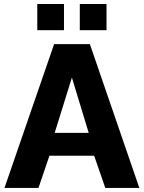

<svg xmlns="http://www.w3.org/2000/svg" viewBox="-20 -928 710 948"><path d="M164.1 -778.8V-908.2H295.9V-778.8ZM374 -778.8V-908.2H505.9V-778.8ZM247.1 -710H423.8L668 0H500L444.8 -159.2H224.1L169.9 0H2ZM418 -272 335 -544.9 250 -272Z"/></svg>

Font: Rawline ExtraBold
Style: Regular
Weight: 800
Designer: Matt McInerney, Pablo Impallari, Rodrigo Fuenzalida
Foundry: Matt McInerney, Pablo Impallari, Rodrigo Fuenzalida
Version: Version 4.020;PS 004.020;hotconv 1.0.88;makeotf.lib2.5.64775